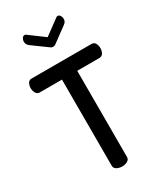

<svg xmlns="http://www.w3.org/2000/svg" viewBox="-238 -1067 982 1155"><g transform="rotate(-30 253.0 -489.5)"><path d="M253 0Q233 0 216.5 -9Q200 -18 200 -35V-634H45Q29 -634 20 -649Q11 -664 11 -683Q11 -701 19 -716Q27 -731 45 -731H460Q479 -731 487 -716Q495 -701 495 -684Q495 -664 486.5 -649Q478 -634 460 -634H306V-35Q306 -18 289.5 -9Q273 0 253 0ZM253 -831Q244 -831 235 -838L132 -913Q123 -920 119 -928Q115 -936 115 -946Q115 -958 121.5 -968.5Q128 -979 139 -979Q146 -979 152 -973L253 -898L355 -973Q361 -979 368 -979Q379 -979 385.5 -968.5Q392 -958 392 -946Q392 -936 388 -928Q384 -920 374 -913L272 -838Q262 -831 253 -831Z"/></g></svg>

Font: Dosis SemiBold
Style: Regular
Weight: 600
Designer: EdgarTolentino, PabloImpallari, IginoMarini
Foundry: EdgarTolentino, PabloImpallari, IginoMarini
Version: Version 3.001; ttfautohint (v1.8.2)